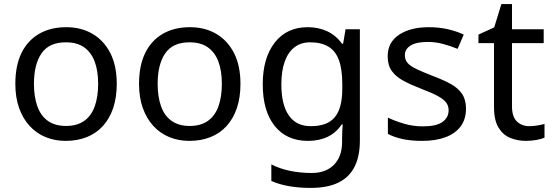

<svg xmlns="http://www.w3.org/2000/svg" viewBox="-20 -679 2705 939"><path d="M551 -269Q551 -202 533.5 -150.5Q516 -99 483.5 -63Q451 -27 404.5 -8.5Q358 10 301 10Q248 10 203 -8.5Q158 -27 125 -63Q92 -99 73.5 -150.5Q55 -202 55 -269Q55 -358 85 -419.5Q115 -481 171 -513.5Q227 -546 304 -546Q377 -546 432.5 -513.5Q488 -481 519.5 -419.5Q551 -358 551 -269ZM146 -269Q146 -206 162.5 -159.5Q179 -113 214 -88Q249 -63 303 -63Q357 -63 392 -88Q427 -113 443.5 -159.5Q460 -206 460 -269Q460 -333 443 -378Q426 -423 391.5 -447.5Q357 -472 302 -472Q220 -472 183 -418Q146 -364 146 -269Z M1156 -269Q1156 -202 1138.5 -150.5Q1121 -99 1088.5 -63Q1056 -27 1009.5 -8.5Q963 10 906 10Q853 10 808 -8.5Q763 -27 730 -63Q697 -99 678.5 -150.5Q660 -202 660 -269Q660 -358 690 -419.5Q720 -481 776 -513.5Q832 -546 909 -546Q982 -546 1037.5 -513.5Q1093 -481 1124.5 -419.5Q1156 -358 1156 -269ZM751 -269Q751 -206 767.5 -159.5Q784 -113 819 -88Q854 -63 908 -63Q962 -63 997 -88Q1032 -113 1048.5 -159.5Q1065 -206 1065 -269Q1065 -333 1048 -378Q1031 -423 996.5 -447.5Q962 -472 907 -472Q825 -472 788 -418Q751 -364 751 -269Z M1485 -546Q1538 -546 1580.5 -526Q1623 -506 1653 -465H1658L1670 -536H1740V9Q1740 85 1714 136.5Q1688 188 1635 214Q1582 240 1500 240Q1442 240 1393.5 231.5Q1345 223 1307 206V125Q1345 145 1396 156Q1447 167 1505 167Q1574 167 1613.5 126.5Q1653 86 1653 16V-5Q1653 -17 1654 -39.5Q1655 -62 1656 -71H1652Q1624 -30 1582.5 -10Q1541 10 1486 10Q1382 10 1323.5 -63Q1265 -136 1265 -267Q1265 -395 1323.5 -470.5Q1382 -546 1485 -546ZM1497 -472Q1452 -472 1420.5 -448Q1389 -424 1372.5 -378Q1356 -332 1356 -266Q1356 -167 1392.5 -114.5Q1429 -62 1499 -62Q1540 -62 1569 -72.5Q1598 -83 1617 -105.5Q1636 -128 1645 -163Q1654 -198 1654 -246V-267Q1654 -340 1637.5 -385Q1621 -430 1586 -451Q1551 -472 1497 -472Z M2259 -148Q2259 -96 2233 -61Q2207 -26 2159 -8Q2111 10 2045 10Q1989 10 1948.5 1Q1908 -8 1877 -24V-104Q1909 -88 1954.5 -74.5Q2000 -61 2047 -61Q2114 -61 2144 -82.5Q2174 -104 2174 -140Q2174 -160 2163 -176Q2152 -192 2123.5 -208Q2095 -224 2042 -244Q1990 -264 1953 -284Q1916 -304 1896 -332Q1876 -360 1876 -404Q1876 -472 1931.5 -509Q1987 -546 2077 -546Q2126 -546 2168.5 -536.5Q2211 -527 2248 -510L2218 -440Q2184 -454 2147 -464Q2110 -474 2071 -474Q2017 -474 1988.5 -456.5Q1960 -439 1960 -409Q1960 -387 1973 -371.5Q1986 -356 2016.5 -341.5Q2047 -327 2098 -307Q2149 -288 2185 -268Q2221 -248 2240 -219.5Q2259 -191 2259 -148Z M2568 -62Q2588 -62 2609 -65.5Q2630 -69 2643 -73V-6Q2629 1 2603 5.5Q2577 10 2553 10Q2511 10 2475.5 -4.5Q2440 -19 2418 -55Q2396 -91 2396 -156V-468H2320V-510L2397 -545L2432 -659H2484V-536H2639V-468H2484V-158Q2484 -109 2507.5 -85.5Q2531 -62 2568 -62Z"/></svg>

Font: lguzrati25
Style: Book
Weight: 400
Designer: Jelle Bosma - Monotype Design Team, Universal Thirst
Foundry: Monotype Imaging Inc.
Version: Version 2.106